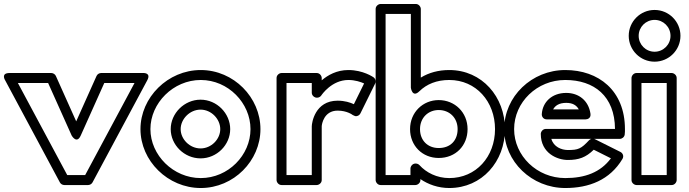

<svg xmlns="http://www.w3.org/2000/svg" viewBox="-68 -905 3461 965"><path d="M173.8 -488 292.2 -223.8C292.2 -223.8 317.6 -178.6 337.8 -223.8L456.2 -488H608.2L360 -25H270L21.8 -488ZM212.8 -523.2C209.4 -530.9 200.2 -538 190 -538H-20C-66 -538 -42 -501.2 -42 -501.2L233 11.8C236.9 19.1 245.6 25 255 25H375C383.3 25 392.6 20.1 397 11.8L672 -501.2C693.8 -541.7 650 -538 650 -538H440C431.6 -538 421.4 -532.6 417.2 -523.2L315 -295.1Z M688 -256C688 -386.7 802.7 -503 941 -503C1079 -503 1191 -387.1 1191 -256C1191 -125 1079.1 -10 941 -10C802.6 -10 688 -125.4 688 -256ZM638 -256C638 -96.6 775.4 40 941 40C1106.9 40 1241 -97 1241 -256C1241 -414.9 1107 -553 941 -553C775.3 -553 638 -415.3 638 -256ZM790 -256C790 -176.6 858.3 -109 940 -109C1021.9 -109 1089 -176.8 1089 -256C1089 -335 1022.1 -404 940 -404C858.1 -404 790 -335.2 790 -256ZM840 -256C840 -306.8 885.9 -354 940 -354C993.9 -354 1039 -307 1039 -256C1039 -205.2 994.1 -159 940 -159C885.7 -159 840 -205.4 840 -256Z M1705 -326.8 1717.4 -321.3C1728 -319.7 1738.7 -325.3 1743.4 -334.9L1817.4 -484.9C1822.7 -495.6 1819.4 -509.5 1809.2 -516.6C1807.3 -517.9 1757 -553 1683 -553C1623.9 -553 1579.9 -527.4 1549 -501.3V-513C1549 -523.7 1539.1 -538 1524 -538H1347C1336.3 -538 1322 -528.1 1322 -513V0C1322 10.7 1331.9 25 1347 25H1524C1534.7 25 1549 15.1 1549 0V-270C1549.3 -281.2 1560.2 -349 1629 -349C1676.3 -349 1703.4 -328.1 1705 -326.8ZM1372 -25V-488H1499V-439C1499 -423.9 1513.3 -414 1524 -414H1526C1534.7 -414 1542.8 -419.2 1546.8 -425.2C1549.3 -429.1 1599.4 -503 1683 -503C1716.6 -503 1745.4 -493.1 1762 -485.6L1710.6 -381.3C1692.2 -390 1664.5 -399 1629 -399C1514.5 -399 1499 -286.6 1499 -270V-25Z M2420 -256C2420 -117.7 2324.8 -10 2190 -10C2127.5 -10 2074 -37.8 2040.5 -74.8C2035.7 -80.1 2028.3 -83 2022 -83H2020C2004.9 -83 1995 -68.7 1995 -58V-25H1870V-835H1997V-464C1997 -464 2004 -411.5 2039.5 -446.1C2076.5 -482.3 2126.6 -503 2190 -503C2324.7 -503 2420 -394.4 2420 -256ZM2470 -256C2470 -417.6 2355.3 -553 2190 -553C2136 -553 2088.1 -540.1 2047 -515V-860C2047 -870.7 2037.1 -885 2022 -885H1845C1834.3 -885 1820 -875.1 1820 -860V0C1820 10.7 1829.9 25 1845 25H2020C2030.7 25 2045 15.1 2045 0V-4.9C2084 21.9 2134.3 40 2190 40C2355.2 40 2470 -94.3 2470 -256ZM2282 -256C2282 -340.7 2217.2 -402 2137 -402C2057.6 -402 1993 -340.6 1993 -256C1993 -172.8 2054.6 -111 2137 -111C2222.3 -111 2282 -173.1 2282 -256ZM2232 -256C2232 -198.9 2195.7 -161 2137 -161C2081.4 -161 2043 -199.2 2043 -256C2043 -313.4 2084.4 -352 2137 -352C2190.8 -352 2232 -313.3 2232 -256Z M2904 -207C2899.7 -205.7 2895.7 -203.3 2892.7 -200.1C2852.3 -156.8 2838.3 -151 2786 -151C2754.1 -151 2714.3 -166.9 2703.1 -207ZM2918 -207H3047C3058.2 -207 3069.6 -215.6 3071.7 -227.9C3073.3 -237.9 3073 -248.7 3073 -256C3073 -450.2 2940.1 -553 2773 -553C2605 -553 2466 -420.6 2466 -256C2466 -92.3 2605 40 2773 40C2892.4 40 2997 -0.1 3060.5 -106.2C3069.2 -120.8 3061.6 -135.7 3050.2 -141.4L2922.2 -205.4C2921.3 -205.8 2919.4 -206.6 2918 -207ZM3023 -257H2675C2659.9 -257 2650 -242.7 2650 -232C2650 -134.4 2733.6 -101 2786 -101C2841.1 -101 2876.6 -113.7 2916.2 -152.5L3002.5 -109.3C2949.8 -38.5 2872 -10 2773 -10C2631 -10 2516 -121.7 2516 -256C2516 -391.4 2631 -503 2773 -503C2917.9 -503 3022.1 -422.1 3023 -257ZM2680 -305H2875C2884.8 -305 2903.1 -310.8 2899.7 -333.7C2890 -399.5 2840.9 -438 2778 -438C2705.6 -438 2658.9 -391.7 2655.1 -331.6C2654.2 -318.7 2663.5 -305 2680 -305ZM2712 -355C2721.6 -373.3 2741.2 -388 2778 -388C2809.4 -388 2829.4 -376.5 2841.2 -355Z M3222 -805C3266.2 -805 3302 -769.2 3302 -725C3302 -680.8 3266.2 -645 3222 -645C3177.8 -645 3142 -680.8 3142 -725C3142 -769.2 3177.8 -805 3222 -805ZM3222 -855C3150.2 -855 3092 -796.8 3092 -725C3092 -653.2 3150.2 -595 3222 -595C3293.8 -595 3352 -653.2 3352 -725C3352 -796.8 3293.8 -855 3222 -855ZM3106 -513V0C3106 15.1 3120.3 25 3131 25H3308C3323.1 25 3333 10.7 3333 0V-513C3333 -528.1 3318.7 -538 3308 -538H3131C3115.9 -538 3106 -523.7 3106 -513ZM3156 -488H3283V-25H3156Z"/></svg>

Font: Hussar Techniczny
Style: Bold 
Weight: 700
Foundry: Cannot Into Space Fonts
Version: Version 0.77